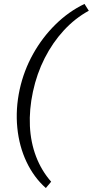

<svg xmlns="http://www.w3.org/2000/svg" viewBox="-20 -732 471 974"><path d="M212.5 221.9Q152.2 168.4 114.7 89.6Q77.3 10.9 67.8 -84.1Q58.4 -179.2 79.8 -278.2Q100.8 -373.9 147.8 -458.1Q194.8 -542.3 261.7 -608Q328.6 -673.7 408.6 -712.1L430.5 -677.5Q360.8 -639.6 303.9 -577.9Q247 -516.2 206.7 -437Q166.5 -357.9 147 -266.4Q127.7 -176 131.7 -92.5Q135.7 -9.1 163.1 62.4Q190.5 133.9 239.5 189.8Z"/></svg>

Font: Ysabeau
Style: Bold Italic
Weight: 700
Italic angle: -12°
Designer: Christian Thalmann (Catharsis Fonts)
Version: Version 2.002